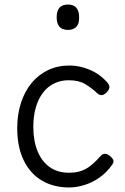

<svg xmlns="http://www.w3.org/2000/svg" viewBox="-20 -808 552 847"><path d="M285 19Q217 19 165.5 -11Q114 -41 85 -100Q56 -159 56 -243Q56 -303 72.5 -354Q89 -405 119 -441.5Q149 -478 191.5 -498.5Q234 -519 287 -519Q332 -519 377.5 -499.5Q423 -480 456 -441Q464 -430 462.5 -421Q461 -412 451 -401Q440 -390 430.5 -388.5Q421 -387 411 -395Q383 -421 355 -437.5Q327 -454 283 -454Q248 -454 219 -440Q190 -426 169.5 -399Q149 -372 138 -334Q127 -296 127 -248Q127 -187 145.5 -141.5Q164 -96 199 -71Q234 -46 285 -46Q316 -46 339.5 -54.5Q363 -63 383 -79.5Q403 -96 425 -121Q434 -130 444 -129.5Q454 -129 465 -120Q476 -111 479.5 -102.5Q483 -94 476 -83Q451 -47 418.5 -24.5Q386 -2 351.5 8.5Q317 19 285 19ZM280 -676Q255 -676 242.5 -690Q230 -704 230 -732Q230 -760 242.5 -774Q255 -788 280 -788Q304 -788 316.5 -774Q329 -760 329 -732Q330 -704 317 -690Q304 -676 280 -676Z"/></svg>

Font: Playwrite BE WAL Light
Style: Regular
Weight: 300
Version: Version 1.002